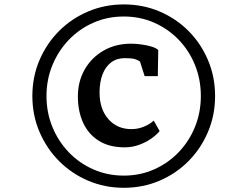

<svg xmlns="http://www.w3.org/2000/svg" viewBox="-20 -934 1088 890"><path d="M130 -489Q130 -578 163 -655.2Q196 -732.5 254 -790.5Q312 -848.5 389 -881Q466 -913.5 554 -913.5Q642.5 -913.5 719.2 -881Q796 -848.5 853.8 -790.5Q911.5 -732.5 944.2 -655.2Q977 -578 977 -489Q977 -400 944.2 -322.8Q911.5 -245.5 853.8 -187.2Q796 -129 719.2 -96.2Q642.5 -63.5 554 -63.5Q466 -63.5 389 -96.2Q312 -129 254 -187.2Q196 -245.5 163 -322.8Q130 -400 130 -489ZM195.5 -489Q195.5 -412.5 222.8 -345.8Q250 -279 298.8 -228.2Q347.5 -177.5 412.8 -148.8Q478 -120 554 -120Q629.5 -120 694.8 -149Q760 -178 808.5 -228.8Q857 -279.5 884 -346.2Q911 -413 911 -489Q911 -565.5 884 -632.2Q857 -699 808.5 -749.5Q760 -800 694.8 -828.8Q629.5 -857.5 554 -857.5Q477.5 -857.5 412.2 -828.5Q347 -799.5 298.5 -748.8Q250 -698 222.8 -631.5Q195.5 -565 195.5 -489ZM558.5 -251Q486 -251 437.5 -281.8Q389 -312.5 365 -365.8Q341 -419 341 -487Q341 -556.5 372.5 -611.8Q404 -667 459.8 -699.2Q515.5 -731.5 588 -731.5Q609.5 -731.5 635.2 -728Q661 -724.5 682.5 -718Q704 -711.5 713.5 -702L711.5 -581H650.5L629 -648.5Q621 -655 606 -659.8Q591 -664.5 558.5 -664.5Q521 -664.5 494.8 -644.5Q468.5 -624.5 455 -588.5Q441.5 -552.5 441.5 -505Q441.5 -428.5 482.2 -382Q523 -335.5 589 -335.5Q619.5 -335.5 647 -346.8Q674.5 -358 692.5 -375L720 -326.5Q706 -309 681.5 -291.8Q657 -274.5 625.2 -262.8Q593.5 -251 558.5 -251Z"/></svg>

Font: Merriweather 24pt SemiBold
Style: Italic
Weight: 600
Italic angle: -7.8°
Version: Version 2.101